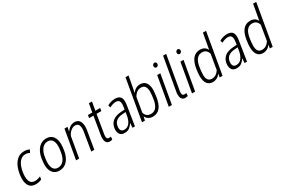

<svg xmlns="http://www.w3.org/2000/svg" viewBox="89 -1797 4247 2892"><g transform="rotate(-30 2212.0 -351.0)"><path d="M280.8 -13.2Q236.3 9.3 180.2 9.3Q91.3 9.3 57.1 -57.6Q35.2 -100.1 35.2 -165.5Q35.2 -202.6 42 -247.1Q62 -373 121.6 -441.9Q181.6 -511.2 268.6 -511.2Q269 -511.2 269.5 -511.2Q325.7 -511.2 360.4 -489.7L360.8 -488.8L360.4 -487.8L337.4 -444.3L336.4 -443.4L335.4 -443.8Q302.7 -462.4 263.7 -462.4Q201.2 -462.4 157.7 -407.2Q114.3 -351.6 97.7 -248Q91.3 -207.5 91.3 -174.8Q91.3 -127.4 104.5 -94.7Q127 -39.6 190.9 -39.6Q190.9 -39.6 191.4 -39.6Q218.3 -39.6 240.2 -45.4Q267.6 -52.7 287.1 -61L289.1 -62V-60.1L281.7 -14.6V-13.7Z M498 -270 490.7 -210.9 489.7 -184.6Q489.7 -181.2 489.7 -177.7Q489.7 -114.7 513.7 -78.6Q539.1 -41 587.9 -39.6Q590.8 -39.6 593.8 -39.6Q650.4 -39.6 689 -83Q730 -128.9 744.6 -218.3L752.9 -277.3L755.4 -316.4Q755.4 -319.8 755.4 -323.2Q755.4 -385.3 731.4 -421.9Q706.1 -460.4 657.2 -461.9Q654.8 -461.9 651.9 -461.9Q593.3 -461.9 552.7 -413.1Q510.3 -361.3 498 -270ZM558.1 -484.9Q600.6 -511.7 655.8 -511.7Q658.7 -511.7 661.1 -511.7Q730.5 -509.8 769 -461.4Q807.1 -413.1 809.1 -330.6Q809.1 -327.1 809.1 -323.2Q809.1 -282.7 799.8 -222.2Q783.2 -111.8 726.6 -49.8Q671.9 10.3 590.3 9.8Q587.4 9.8 584 9.8Q520 7.8 481.4 -33.7Q443.4 -75.2 436.5 -152.3L435.5 -170.9Q435.5 -175.3 435.5 -180.2Q435.5 -216.8 444.8 -279.8Q455.6 -351.1 484.9 -403.8Q513.7 -456.5 558.1 -484.9Z M1050.3 -429.7Q1010.3 -395.5 995.6 -350.1L935.1 0H880.9L969.2 -502H1022L1006.3 -427.2Q1066.9 -511.7 1145.5 -511.7Q1147 -511.7 1147.9 -511.7Q1243.7 -509.8 1254.9 -395L1256.3 -368.2L1253.4 -326.2L1198.7 0H1145.5L1199.7 -329.1L1202.1 -358.9Q1202.1 -363.3 1202.1 -367.2Q1202.1 -460.9 1131.3 -462.9Q1130.4 -462.9 1129.4 -462.9Q1089.4 -462.9 1050.3 -429.7Z M1441.4 -97.7Q1441.4 -95.2 1441.4 -92.8Q1441.4 -44.9 1476.1 -44.4L1512.2 -47.4L1513.7 -47.9V-45.9L1510.3 0V1L1509.3 1.5Q1489.3 8.3 1465.3 8.3Q1463.9 8.3 1462.4 8.3Q1427.7 7.8 1409.2 -15.6Q1390.6 -38.6 1388.7 -79.6Q1388.2 -87.9 1388.7 -95.7Q1388.7 -109.9 1389.6 -123L1444.3 -452.6H1370.6H1369.1L1369.6 -454.6L1377.4 -501V-502H1378.4H1452.6L1478.5 -648.4H1532.2L1506.8 -502H1588.4H1589.8V-500.5L1582 -454.1L1581.5 -452.6H1580.6H1498.5L1443.4 -122.1Z M1882.8 -206.1 1891.1 -257.3 1832 -252.9Q1764.2 -248 1726.3 -218.5Q1688.5 -189 1679.7 -133.8Q1677.2 -118.7 1677.2 -106Q1677.2 -77.1 1689 -60.5Q1706.1 -35.6 1744.1 -35.6Q1799.8 -35.6 1835 -81.5Q1870.6 -127.9 1882.8 -206.1ZM1781.7 -502Q1816.4 -511.2 1851.1 -511.2Q1921.4 -511.2 1947.3 -469.7Q1963.9 -442.9 1963.9 -396Q1963.9 -370.1 1958.5 -337.9L1905.3 -1V0H1903.8H1863.8H1862.8V-1L1867.7 -80.6H1866.7Q1843.3 -42 1810.5 -16.6Q1793.9 -3.4 1772 2.9Q1750 9.3 1723.6 9.3Q1661.6 9.3 1638.2 -31.7Q1621.6 -61 1621.1 -99.6Q1621.1 -115.2 1624 -132.3Q1636.2 -207 1689 -247.6Q1741.2 -287.1 1831.5 -293.5L1897.5 -298.3L1902.8 -334Q1907.2 -363.3 1907.7 -385.3Q1907.7 -418 1897.9 -435.5Q1881.3 -464.4 1837.9 -464.4Q1788.6 -464.4 1728 -432.6L1727.1 -431.6L1726.6 -433.1L1715.8 -473.6V-474.6L1716.8 -475.1Q1746.6 -492.2 1781.7 -502Z M2352.1 -213.9 2360.4 -275.9Q2364.3 -315.4 2364.3 -341.8Q2364.3 -349.1 2363.8 -355.5Q2359.9 -410.2 2337.9 -435.5Q2315.9 -460.4 2275.9 -460.9Q2274.4 -460.9 2272.5 -460.9Q2193.4 -460.9 2145.5 -371.1L2104 -122.1Q2127.4 -43.9 2205.1 -41.5Q2208 -41.5 2210.9 -41Q2267.1 -41 2301.8 -82Q2338.4 -125 2352.1 -213.9ZM2341.3 -47.9Q2293.9 9.3 2216.8 9.3Q2214.4 9.3 2211.9 9.3Q2170.4 8.3 2139.2 -11.2Q2109.9 -29.3 2093.3 -64.9L2078.6 -1V0H2077.1H2029.3H2027.8L2151.9 -712.4H2205.1L2153.3 -437Q2205.6 -511.2 2285.2 -511.2Q2287.1 -511.2 2289.6 -511.2Q2357.9 -509.3 2389.6 -460.4Q2418.5 -416.5 2418.5 -344.2Q2418.5 -335 2418 -325.7Q2416 -285.2 2407.2 -224.6Q2390.1 -107.4 2341.3 -47.9Z M2631.8 -606Q2599.1 -611.8 2599.1 -642.1Q2599.1 -643.6 2599.1 -645.5Q2601.6 -677.2 2635.7 -685.1H2636.2Q2668.9 -679.2 2669.4 -649.9Q2669.4 -647.5 2668.9 -645Q2667 -614.3 2632.3 -606H2631.8ZM2548.3 0H2546.9H2495.6H2494.1V-1.5L2581.5 -501V-502H2582.5H2634.3H2635.7V-500.5L2548.3 -1Z M2755.9 -122.1 2753.9 -97.7Q2753.9 -95.2 2753.9 -92.8Q2753.9 -44.9 2788.6 -44.4L2824.7 -47.4L2826.2 -47.9V-45.9L2822.8 0V1L2821.8 1.5Q2801.8 8.3 2777.8 8.3Q2776.4 8.3 2774.9 8.3Q2740.2 7.8 2721.7 -15.6Q2703.1 -38.6 2701.2 -79.6Q2700.7 -89.4 2701.2 -98.1Q2701.2 -113.3 2702.1 -123L2804.7 -710.9H2858.4Z M3035.6 -606Q3002.9 -611.8 3002.9 -642.1Q3002.9 -643.6 3002.9 -645.5Q3005.4 -677.2 3039.6 -685.1H3040Q3072.8 -679.2 3073.2 -649.9Q3073.2 -647.5 3072.8 -645Q3070.8 -614.3 3036.1 -606H3035.6ZM2952.1 0H2950.7H2899.4H2897.9V-1.5L2985.4 -501V-502H2986.3H3038.1H3039.6V-500.5L2952.1 -1Z M3191.4 -273.4 3185.5 -226.1Q3181.6 -187 3181.2 -160.6Q3181.2 -153.3 3181.6 -146.5Q3184.1 -93.8 3205.8 -67.6Q3227.5 -41.5 3269 -41Q3271 -41 3272.5 -41Q3345.2 -41 3395.5 -117.2L3439.5 -377.9Q3416 -457.5 3340.8 -460.4Q3338.4 -460.4 3335.9 -460.9Q3276.9 -460.9 3241.2 -416Q3203.6 -369.1 3191.4 -273.4ZM3203.6 -455.1Q3251.5 -510.7 3327.6 -510.7Q3331.1 -510.7 3334 -510.7Q3416.5 -507.8 3449.2 -439L3497.6 -710.9H3551.8L3428.7 0H3378.4L3389.6 -60.1Q3337.4 9.8 3257.8 9.8Q3256.8 9.8 3255.9 9.8Q3191.4 8.8 3158.2 -39.6Q3127.4 -84 3127.4 -169.9Q3127.4 -173.8 3127.4 -177.2Q3127.9 -214.4 3137.7 -280.3Q3154.8 -397.9 3203.6 -455.1Z M3832 -206.1 3840.3 -257.3 3781.2 -252.9Q3713.4 -248 3675.5 -218.5Q3637.7 -189 3628.9 -133.8Q3626.5 -118.7 3626.5 -106Q3626.5 -77.1 3638.2 -60.5Q3655.3 -35.6 3693.4 -35.6Q3749 -35.6 3784.2 -81.5Q3819.8 -127.9 3832 -206.1ZM3731 -502Q3765.6 -511.2 3800.3 -511.2Q3870.6 -511.2 3896.5 -469.7Q3913.1 -442.9 3913.1 -396Q3913.1 -370.1 3907.7 -337.9L3854.5 -1V0H3853H3813H3812V-1L3816.9 -80.6H3815.9Q3792.5 -42 3759.8 -16.6Q3743.2 -3.4 3721.2 2.9Q3699.2 9.3 3672.9 9.3Q3610.8 9.3 3587.4 -31.7Q3570.8 -61 3570.3 -99.6Q3570.3 -115.2 3573.2 -132.3Q3585.4 -207 3638.2 -247.6Q3690.4 -287.1 3780.8 -293.5L3846.7 -298.3L3852.1 -334Q3856.4 -363.3 3856.9 -385.3Q3856.9 -418 3847.2 -435.5Q3830.6 -464.4 3787.1 -464.4Q3737.8 -464.4 3677.2 -432.6L3676.3 -431.6L3675.8 -433.1L3665 -473.6V-474.6L3666 -475.1Q3695.8 -492.2 3731 -502Z M4064 -273.4 4058.1 -226.1Q4054.2 -187 4053.7 -160.6Q4053.7 -153.3 4054.2 -146.5Q4056.6 -93.8 4078.4 -67.6Q4100.1 -41.5 4141.6 -41Q4143.6 -41 4145 -41Q4217.8 -41 4268.1 -117.2L4312 -377.9Q4288.6 -457.5 4213.4 -460.4Q4210.9 -460.4 4208.5 -460.9Q4149.4 -460.9 4113.8 -416Q4076.2 -369.1 4064 -273.4ZM4076.2 -455.1Q4124 -510.7 4200.2 -510.7Q4203.6 -510.7 4206.5 -510.7Q4289.1 -507.8 4321.8 -439L4370.1 -710.9H4424.3L4301.3 0H4251L4262.2 -60.1Q4210 9.8 4130.4 9.8Q4129.4 9.8 4128.4 9.8Q4064 8.8 4030.8 -39.6Q4000 -84 4000 -169.9Q4000 -173.8 4000 -177.2Q4000.5 -214.4 4010.3 -280.3Q4027.3 -397.9 4076.2 -455.1Z"/></g></svg>

Font: MAUL Condensed Light Italic
Style: Light Italic
Weight: 300
Italic angle: -12°
Designer: MAUL
Version: Version 1.0; 2020; ttfautohint (v1.8.3)